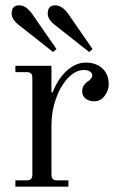

<svg xmlns="http://www.w3.org/2000/svg" viewBox="-20 -704 450 724"><path d="M188 -684Q214 -684 237 -652L329 -519L316 -508L188 -609Q160 -630 160 -653Q160 -684 188 -684ZM52 -684Q78 -684 101 -652L193 -519L180 -508L52 -609Q24 -630 24 -653Q24 -684 52 -684ZM38 0V-24H80Q92 -24 97 -29Q102 -34 102 -46V-410Q102 -422 97 -427Q92 -432 80 -432H38V-456H174V-356L178 -355Q199 -408 232.5 -438Q266 -468 304 -468Q342 -468 366 -446Q390 -424 390 -386Q390 -364 375 -343Q360 -322 335 -322Q316 -322 303 -332Q290 -342 290 -360Q290 -382 310 -396Q328 -408 328 -420Q328 -428 319.5 -434Q311 -440 296 -440Q265 -440 236.5 -410Q208 -380 191 -332Q174 -284 174 -232V-46Q174 -34 179 -29Q184 -24 196 -24H238V0Z"/></svg>

Font: Old Standard TT
Style: Regular
Weight: 400
Designer: Alexey Kryukov <alexios@thessalonica.org.ru>
Version: Version 2.2